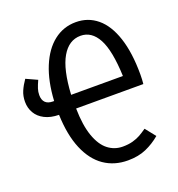

<svg xmlns="http://www.w3.org/2000/svg" viewBox="-132 -826 879 947"><g transform="rotate(-20 307.5 -352.5)"><path d="M579 -316.4H226.2Q227.7 -227.7 247.9 -170.5Q268.2 -113.3 302.1 -87.2Q335.9 -61 379 -61Q408.7 -61 431.8 -67.4Q454.9 -73.8 471.3 -83.1Q487.7 -92.3 509.2 -107.2L551.8 -53.8Q517.4 -24.6 476.2 -6.4Q434.9 11.8 380 11.8Q308.7 11.8 255.4 -24.9Q202.1 -61.5 171 -135.1Q140 -208.7 136.4 -315.9Q92.8 -316.4 62.1 -332.1Q31.3 -347.7 15.9 -374.4Q0.5 -401 0.5 -433.3Q0.5 -463.6 11.3 -488.7Q22.1 -513.8 40.5 -540L99 -513.3Q88.2 -489.7 83.1 -473.8Q77.9 -457.9 77.9 -440.5Q77.9 -414.9 91.3 -401.5Q104.6 -388.2 130.8 -388.2H136.9Q142.6 -490.3 173.1 -564.4Q203.6 -638.5 254.1 -677.9Q304.6 -717.4 369.7 -717.4Q433.8 -717.4 481.5 -677.9Q529.2 -638.5 555.4 -559.5Q581.5 -480.5 581.5 -366.2Q581.5 -339.5 579 -316.4ZM497.9 -388.2Q492.8 -523.6 459.7 -584.9Q426.7 -646.2 368.7 -646.2Q307.2 -646.2 270.3 -582.6Q233.3 -519 226.2 -388.2Z"/></g></svg>

Font: Fira Code Fixed
Style: Regular
Weight: 400
Monospace: yes
Designer: Carrois Corporate, Edenspiekermann AG, Nikita Prokopov
Foundry: Carrois Corporate, Edenspiekermann AG, Nikita Prokopov
Version: Version 5.002